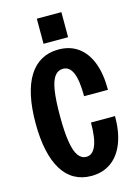

<svg xmlns="http://www.w3.org/2000/svg" viewBox="-138 -1004 778 1087"><g transform="rotate(-15 251.5 -460.0)"><path d="M259 10Q204 10 161 -14Q118 -38 89 -85Q60 -132 45 -201Q30 -270 30 -360Q30 -450 45 -519Q60 -588 89.5 -635Q119 -682 162.5 -706Q206 -730 262 -730Q330 -730 377.5 -695.5Q425 -661 450 -596Q475 -531 475 -437H335Q335 -531 316 -574.5Q297 -618 259 -618Q230 -618 211 -593.5Q192 -569 183 -513.5Q174 -458 174 -364Q174 -270 183.5 -212Q193 -154 212 -128Q231 -102 259 -102Q296 -102 315 -147Q334 -192 334 -283H475Q475 -191 449.5 -125.5Q424 -60 375.5 -25Q327 10 259 10ZM190 -783V-930H334V-783Z"/></g></svg>

Font: Instrument Sans Condensed
Style: Bold
Weight: 700
Width: 3
Designer: Rodrigo Fuenzalida
Foundry: fragTYPE
Version: Version 1.000;gftools[0.9.28]